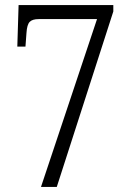

<svg xmlns="http://www.w3.org/2000/svg" viewBox="-20 -734 512 754"><path d="M141 0 361 -659H132Q107 -659 96.5 -648Q86 -637 84 -605L80 -551H48L53 -714H425V-689L203 0Z"/></svg>

Font: Noto Serif Condensed Light
Style: Regular
Weight: 300
Width: 3
Designer: Monotype Design Team
Foundry: Monotype Imaging Inc.
Version: Version 2.013